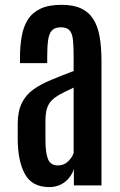

<svg xmlns="http://www.w3.org/2000/svg" viewBox="-20 -761 494 788"><path d="M182.1 6.8Q111.8 6.8 82.5 -46.1Q53.2 -99.1 52.7 -189.9V-251Q52.7 -303.7 69.3 -337.6Q85.9 -371.6 116.7 -393.6Q147.5 -415.5 189.5 -432.9Q231.4 -450.2 282.2 -469.7V-529.3Q282.2 -572.3 279.3 -598.4Q276.4 -624.5 265.1 -636.7Q253.9 -648.9 229.5 -648.9Q205.6 -648.9 193.6 -636.5Q181.6 -624 177.7 -597.9Q173.8 -571.8 173.8 -530.8V-502H62V-523.4Q62 -571.8 69.1 -611.8Q76.2 -651.9 94.5 -680.7Q112.8 -709.5 146.2 -725.3Q179.7 -741.2 232.4 -741.2Q281.2 -741.2 313 -726.3Q344.7 -711.4 363 -682.4Q381.3 -653.3 388.9 -610.4Q396.5 -567.4 396.5 -510.7V0H283.2V-67.4Q278.3 -50.3 265.1 -33Q252 -15.6 231 -4.4Q210 6.8 182.1 6.8ZM217.3 -82Q242.7 -82 260 -99.1Q277.3 -116.2 282.2 -133.8V-401.4Q248 -385.7 225.6 -373.3Q203.1 -360.8 190.2 -346.7Q177.2 -332.5 171.9 -312.7Q166.5 -293 166.5 -263.7V-189.5Q166.5 -132.8 177.2 -107.4Q188 -82 217.3 -82Z"/></svg>

Font: Antonio SemiBold
Style: Regular
Weight: 600
Designer: Vernon Adams
Foundry: Vernon Adams
Version: Version 1.002